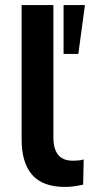

<svg xmlns="http://www.w3.org/2000/svg" viewBox="-20 -725 359 755"><path d="M235 10Q148 10 106.5 -37.5Q65 -85 65 -177V-705H190V-183Q190 -154 198.5 -133.5Q207 -113 224 -103Q241 -93 266 -93Q277 -93 288 -94Q299 -95 309 -98L307 1Q289 5 271.5 7.5Q254 10 235 10ZM230 -513V-705H314L288 -513Z"/></svg>

Font: Nunito Sans 12pt ExtraLight
Style: Regular
Weight: 200
Version: Version 3.101;gftools[0.9.27]